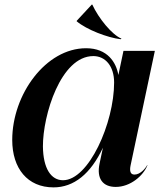

<svg xmlns="http://www.w3.org/2000/svg" viewBox="-20 -802 712 832"><path d="M212 10C300 10 373 -48.5 426 -162L411.5 -93.5C397.5 -28 425.5 8 481.5 8C545 8 601 -40.5 619 -86H617.5C610 -72 588 -45.5 562.5 -45.5C544 -45.5 541 -62.5 546 -86L651 -581.5H515L493 -477C483.5 -530.5 447 -593 353 -593C178.5 -593 33 -393 33 -195.5C33 -72.5 99 10 212 10ZM253 -21C201.5 -21 167 -71.5 166 -167.5C165.5 -302.5 243 -559 384.5 -559C436.5 -559 474.5 -515.5 474.5 -444.5C474.5 -269 364.5 -21 253 -21ZM380 -782H377.5L313 -712.5L312 -710C355 -673.5 446.5 -638.5 503 -632L506.5 -634.5C465 -651.5 407 -723 380 -782Z"/></svg>

Font: Beautique Display
Style: Bold
Weight: 700
Italic angle: -12°
Designer: Nhat-Quang Ngo
Version: Version 1.100;Glyphs 3.2.3 (3260)